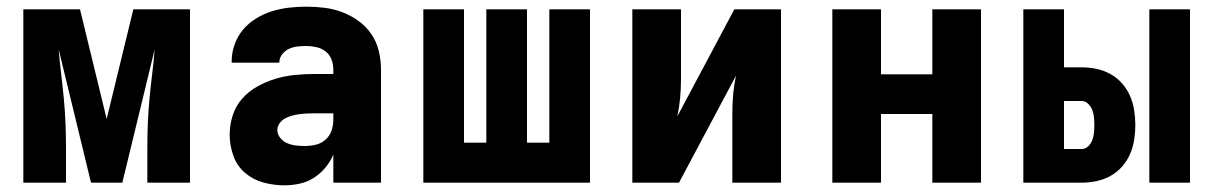

<svg xmlns="http://www.w3.org/2000/svg" viewBox="-20 -548 3640 576"><path d="M50 0V-520H220L300 -191L380 -520H550V0H422V-104Q422 -141 423.5 -178Q425 -215 428.5 -252Q432 -289 436.5 -326Q441 -363 444 -400L347 0H253L156 -400Q159 -363 163.5 -326Q168 -289 171.5 -252Q175 -215 176.5 -178Q178 -141 178 -104V0Z M833 8Q801 8 770 -0.5Q739 -9 715 -29.5Q691 -50 680 -81Q669 -112 669 -143Q669 -173 678 -201.5Q687 -230 706.5 -252Q726 -274 752 -288.5Q778 -303 806 -311.5Q834 -320 863.5 -323Q893 -326 922 -326H980V-339Q980 -355 974.5 -369.5Q969 -384 957 -393.5Q945 -403 929.5 -406.5Q914 -410 899 -410Q886 -410 872.5 -408.5Q859 -407 847 -401.5Q835 -396 826.5 -385Q818 -374 818 -361V-360H675V-364Q675 -390 684 -415Q693 -440 709.5 -459.5Q726 -479 749 -493Q772 -507 796.5 -514.5Q821 -522 847 -525Q873 -528 899 -528Q927 -528 954.5 -524.5Q982 -521 1008 -511Q1034 -501 1056.5 -484.5Q1079 -468 1094.5 -445Q1110 -422 1116.5 -394.5Q1123 -367 1123 -339V0H980V-84Q971 -63 956 -45Q941 -27 921.5 -14.5Q902 -2 879 3Q856 8 833 8ZM895 -110Q912 -110 928 -114Q944 -118 956.5 -129Q969 -140 974.5 -156Q980 -172 980 -189V-208H922Q911 -208 900 -207.5Q889 -207 878 -205.5Q867 -204 856 -201Q845 -198 835.5 -193Q826 -188 819 -178.5Q812 -169 812 -158Q812 -145 821 -134Q830 -123 842.5 -118Q855 -113 868.5 -111.5Q882 -110 895 -110Z M1250 0V-520H1372V-120H1439V-520H1561V-120H1628V-520H1750V0Z M1877 0V-520H2023V-312Q2023 -283 2020.5 -255Q2018 -227 2012 -199L2183 -520H2323V0H2177V-208Q2177 -237 2179.5 -265Q2182 -293 2188 -321L2017 0Z M2477 0V-520H2623V-325H2777V-520H2923V0H2777V-206H2623V0Z M3428 0V-520H3550V0ZM3050 0V-520H3172V-346H3225Q3247 -346 3269 -341.5Q3291 -337 3311 -326Q3331 -315 3346 -298Q3361 -281 3370 -260.5Q3379 -240 3382.5 -217.5Q3386 -195 3386 -173Q3386 -151 3382.5 -128.5Q3379 -106 3370 -85.5Q3361 -65 3346 -48Q3331 -31 3311 -20Q3291 -9 3269 -4.5Q3247 0 3225 0ZM3225 -101Q3236 -101 3244.5 -109Q3253 -117 3257 -128Q3261 -139 3262 -150.5Q3263 -162 3263 -173Q3263 -184 3262 -195.5Q3261 -207 3257 -217.5Q3253 -228 3244.5 -236.5Q3236 -245 3225 -245H3172V-101Z"/></svg>

Font: Iosevka Heavy Extended
Style: Regular
Weight: 900
Width: 7
Monospace: yes
Designer: Belleve Invis
Foundry: Belleve Invis
Version: Version 32.5.0; ttfautohint (v1.8.4)